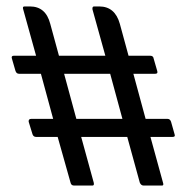

<svg xmlns="http://www.w3.org/2000/svg" viewBox="-20 -576 588 596"><path d="M159 -151H92Q84 -151 81 -159L69 -198Q68 -207 77 -207H145L107 -347H39Q31 -347 28 -356L17 -394Q14 -403 23 -403H92L52 -547Q49 -556 56 -556H73Q122 -556 136 -502L163 -403H307L267 -547Q266 -556 272 -556H288Q337 -556 352 -502L379 -403H446Q456 -403 457 -394L468 -356Q471 -347 462 -347H394L432 -207H500Q508 -207 511 -198L522 -159Q525 -151 516 -151H447L486 -9Q489 0 483 0H426Q418 0 414 -9L375 -151H232L271 -9Q273 0 267 0H210Q201 0 199 -9ZM217 -207H360L322 -347H179Z"/></svg>

Font: Zain
Style: Italic
Weight: 400
Italic angle: -10°
Designer: Zain,Boutros
Foundry: Mobile Telecommunications Company (Zain), 2024
Version: Version 1.51; ttfautohint (v1.8.4)